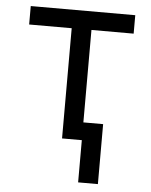

<svg xmlns="http://www.w3.org/2000/svg" viewBox="-52 -589 638 811"><g transform="rotate(5 267.0 -183.0)"><path d="M45.5 -467.3V-545.5H488.6V-467.3H309.7V0H225.9V-467.3ZM393.5 -75.3V179H309.7V-75.3Z"/></g></svg>

Font: Inter Alia
Style: Regular
Weight: 400
Designer: Rasmus Andersson (Latin, Greek, Cyrillic etc.) and Evan from Shavian.info (Shavian, old style figures)
Foundry: Shavian.info
Version: Version 0.001;git-37ab20767